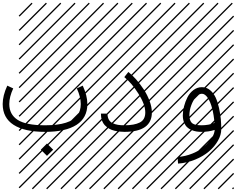

<svg xmlns="http://www.w3.org/2000/svg" viewBox="-142 -978 1756 1424"><path d="M-87.9 -342.8 -43.9 -322.3Q-73.2 -259.3 -73.2 -206.5Q-73.2 -128.9 -11 -88.9Q51.3 -48.8 192.4 -48.8Q287.6 -48.8 346.9 -67.9Q406.2 -86.9 431.6 -121.1Q457 -155.3 457 -206.5Q457 -259.3 427.7 -322.3L471.7 -342.8Q505.9 -268.6 505.9 -206.5Q505.9 -103.5 425.3 -51.8Q344.7 0 192.4 0Q40 0 -41 -52Q-122.1 -104 -122.1 -206.5Q-122.1 -268.6 -87.9 -342.8ZM526.9 410.6 533.7 417.5 525.4 425.8 518.6 418.9ZM526.9 304.7 533.7 311.5 419.4 425.8 412.6 418.9ZM526.9 198.7 533.7 205.6 313.5 425.8 306.6 418.9ZM526.9 92.3 533.7 99.1 207.5 425.8 200.7 418.9ZM526.9 -13.2 533.7 -6.3 101.6 425.8 94.7 418.9ZM526.9 -119.1 533.7 -112.3 3.4 418 -3.4 411.1ZM526.9 -225.6 533.7 -218.8 3.4 311.5 -3.4 304.7ZM526.9 -331.5 533.7 -324.7 3.4 205.6 -3.4 198.7ZM526.9 -438 533.7 -431.2 3.4 99.1 -3.4 92.3ZM526.9 -543.5 533.7 -536.6 3.4 -6.3 -3.4 -13.2ZM526.9 -649.4 533.7 -642.6 3.4 -112.3 -3.4 -119.1ZM526.9 -755.9 533.7 -749 3.4 -218.8 -3.4 -225.6ZM526.9 -861.8 533.7 -855 3.4 -324.7 -3.4 -331.5ZM516.6 -958 523.4 -951.2 3.4 -431.2 -3.4 -438ZM411.1 -958 418 -951.2 3.4 -536.6 -3.4 -543.5ZM305.2 -958 312 -951.2 3.4 -642.6 -3.4 -649.4ZM198.7 -958 205.6 -951.2 3.4 -749 -3.4 -755.9ZM92.3 -958 99.1 -951.2 3.4 -855 -3.4 -861.8ZM160.6 132.3 206.5 86.4 252.4 132.3 206.5 177.7Z M606.4 -135.3H655.3Q655.3 -108.9 665 -91.1Q674.8 -73.2 693.4 -64.5Q711.9 -55.7 732.4 -52.2Q752.9 -48.8 780.3 -48.8Q854.5 -48.8 895 -69.6Q935.5 -90.3 935.5 -144Q935.5 -202.6 884.8 -283Q834 -363.3 779.8 -406.2L810.1 -444.3Q838.4 -421.9 868.2 -388.2Q897.9 -354.5 924.3 -314.5Q950.7 -274.4 967.5 -229Q984.4 -183.6 984.4 -144Q984.4 0 780.3 0Q761.7 0 744.4 -2Q727.1 -3.9 706.1 -8.8Q685.1 -13.7 668.2 -23.4Q651.4 -33.2 637 -47.6Q622.6 -62 614.5 -84.5Q606.4 -106.9 606.4 -135.3ZM1057.1 410.6 1064 417.5 1055.7 425.8 1048.8 418.9ZM1057.1 304.7 1064 311.5 949.7 425.8 942.9 418.9ZM1057.1 198.7 1064 205.6 843.8 425.8 836.9 418.9ZM1057.1 92.3 1064 99.1 737.8 425.8 731 418.9ZM1057.1 -13.2 1064 -6.3 631.8 425.8 625 418.9ZM1057.1 -119.1 1064 -112.3 533.7 418 526.9 411.1ZM1057.1 -225.6 1064 -218.8 533.7 311.5 526.9 304.7ZM1057.1 -331.5 1064 -324.7 533.7 205.6 526.9 198.7ZM1057.1 -438 1064 -431.2 533.7 99.1 526.9 92.3ZM1057.1 -543.5 1064 -536.6 533.7 -6.3 526.9 -13.2ZM1057.1 -649.4 1064 -642.6 533.7 -112.3 526.9 -119.1ZM1057.1 -755.9 1064 -749 533.7 -218.8 526.9 -225.6ZM1057.1 -861.8 1064 -855 533.7 -324.7 526.9 -331.5ZM1046.9 -958 1053.7 -951.2 533.7 -431.2 526.9 -438ZM941.4 -958 948.2 -951.2 533.7 -536.6 526.9 -543.5ZM835.4 -958 842.3 -951.2 533.7 -642.6 526.9 -649.4ZM729 -958 735.8 -951.2 533.7 -749 526.9 -755.9ZM622.6 -958 629.4 -951.2 533.7 -855 526.9 -861.8Z M1448.7 -66.4Q1444.3 -124 1431.6 -173.1Q1418.9 -222.2 1398.7 -252.4Q1378.4 -282.7 1355.5 -282.7Q1333.5 -282.7 1311.8 -258.5Q1290 -234.4 1276.4 -196.8Q1262.7 -159.2 1262.7 -122.6Q1262.7 -103.5 1267.1 -90.1Q1271.5 -76.7 1278.8 -68.6Q1286.1 -60.5 1298.1 -56.2Q1310.1 -51.8 1322.3 -50.3Q1334.5 -48.8 1351.6 -48.8Q1406.2 -48.8 1448.7 -66.4ZM1499 -19.5Q1499 22.5 1474.4 65.9Q1449.7 109.4 1408 145Q1366.2 180.7 1305.7 205.6Q1245.1 230.5 1178.7 235.4L1174.8 186.5Q1232.9 182.1 1285.4 160.6Q1337.9 139.2 1372.6 109.4Q1407.2 79.6 1428 46.9Q1448.7 14.2 1450.2 -14.6Q1406.7 0 1351.6 0Q1332 0 1314.5 -2.9Q1296.9 -5.9 1277.8 -13.9Q1258.8 -22 1245.1 -35.2Q1231.4 -48.3 1222.7 -70.8Q1213.9 -93.3 1213.9 -122.6Q1213.9 -154.3 1222.9 -189.2Q1231.9 -224.1 1248.3 -256.6Q1264.6 -289.1 1293 -310.3Q1321.3 -331.5 1355.5 -331.5Q1389.6 -331.5 1416 -309.6Q1442.4 -287.6 1457.5 -254.4Q1472.7 -221.2 1482.4 -177.2Q1492.2 -133.3 1495.6 -95.2Q1499 -57.1 1499 -19.5ZM1587.4 410.6 1594.2 417.5 1585.9 425.8 1579.1 418.9ZM1587.4 304.7 1594.2 311.5 1480 425.8 1473.1 418.9ZM1587.4 198.7 1594.2 205.6 1374 425.8 1367.2 418.9ZM1587.4 92.3 1594.2 99.1 1268.1 425.8 1261.2 418.9ZM1587.4 -13.2 1594.2 -6.3 1162.1 425.8 1155.3 418.9ZM1587.4 -119.1 1594.2 -112.3 1064 418 1057.1 411.1ZM1587.4 -225.6 1594.2 -218.8 1064 311.5 1057.1 304.7ZM1587.4 -331.5 1594.2 -324.7 1064 205.6 1057.1 198.7ZM1587.4 -438 1594.2 -431.2 1064 99.1 1057.1 92.3ZM1587.4 -543.5 1594.2 -536.6 1064 -6.3 1057.1 -13.2ZM1587.4 -649.4 1594.2 -642.6 1064 -112.3 1057.1 -119.1ZM1587.4 -755.9 1594.2 -749 1064 -218.8 1057.1 -225.6ZM1587.4 -861.8 1594.2 -855 1064 -324.7 1057.1 -331.5ZM1577.1 -958 1584 -951.2 1064 -431.2 1057.1 -438ZM1471.7 -958 1478.5 -951.2 1064 -536.6 1057.1 -543.5ZM1365.7 -958 1372.6 -951.2 1064 -642.6 1057.1 -649.4ZM1259.3 -958 1266.1 -951.2 1064 -749 1057.1 -755.9ZM1152.8 -958 1159.7 -951.2 1064 -855 1057.1 -861.8Z"/></svg>

Font: AzarMehrMSRS2
Style: Regular
Weight: 1
Designer: Amin Abedi
Version: Version 1.00